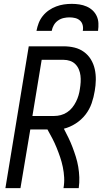

<svg xmlns="http://www.w3.org/2000/svg" viewBox="-20 -975 540 995"><path d="M8 0 129 -735H310Q339 -735 366 -728.5Q393 -722 415 -706Q437 -690 451 -667Q465 -644 471 -617Q477 -590 476.5 -561Q476 -532 471 -504Q466 -472 455 -440Q444 -408 423 -381Q402 -354 372.5 -335Q343 -316 311 -308Q323 -285 334.5 -261.5Q346 -238 355.5 -213Q365 -188 373 -162.5Q381 -137 385.5 -110.5Q390 -84 391 -56Q392 -28 388 0H309Q314 -28 312.5 -55.5Q311 -83 305.5 -109.5Q300 -136 291.5 -161Q283 -186 273 -210.5Q263 -235 251 -258Q239 -281 226 -304H137L86 0ZM148 -374H261Q278 -374 295 -378.5Q312 -383 327.5 -393Q343 -403 354.5 -417.5Q366 -432 374 -448Q382 -464 387 -481Q392 -498 394 -514Q397 -532 398 -549.5Q399 -567 397 -583.5Q395 -600 388.5 -615.5Q382 -631 370.5 -642.5Q359 -654 343 -659.5Q327 -665 310 -665H196ZM169 -815Q173 -836 180.5 -855.5Q188 -875 201.5 -892Q215 -909 233 -921.5Q251 -934 271 -941.5Q291 -949 311 -952Q331 -955 352 -955Q372 -955 391.5 -952Q411 -949 428.5 -941.5Q446 -934 459.5 -921.5Q473 -909 481 -892Q489 -875 490 -855Q491 -835 488 -815H409Q412 -830 408.5 -844.5Q405 -859 394.5 -868.5Q384 -878 369.5 -881.5Q355 -885 340 -885Q325 -885 309.5 -881.5Q294 -878 280.5 -868.5Q267 -859 259 -845Q251 -831 248 -815Z"/></svg>

Font: Iosevka Curly Oblique
Style: Regular
Weight: 400
Italic angle: -9°
Monospace: yes
Designer: Belleve Invis
Foundry: Belleve Invis
Version: Version 11.1.0; ttfautohint (v1.8.3)